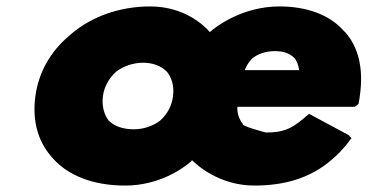

<svg xmlns="http://www.w3.org/2000/svg" viewBox="-20 -555 1157 597"><path d="M518 -256C514 -226 501 -201 478 -180C457 -164 428 -153 396 -153C363 -153 336 -162 318 -180C304 -198 296 -225 300 -256C304 -286 319 -312 341 -332C363 -349 394 -360 425 -360C455 -360 481 -350 499 -332C514 -314 522 -287 518 -256ZM765 -374C782 -387 805 -396 835 -396C861 -396 880 -390 896 -374C903 -365 908 -353 910 -337H741C746 -350 753 -362 765 -374ZM1095 -232V-234C1097 -241 1098 -251 1099 -258C1111 -343 1094 -409 1054 -454L1048 -460C1004 -510 932 -535 849 -535C732 -535 650 -471 632 -455L631 -457C615 -475 554 -535 447 -535C353 -535 265 -504 201 -449L192 -441C137 -394 100 -330 90 -256C80 -182 97 -118 138 -70L145 -62C192 -9 270 22 369 22C476 22 550 -32 574 -53L576 -55V-56L577 -57C592 -42 662 22 771 22C862 22 944 0 1011 -58L1020 -66C1037 -81 1055 -101 1070 -122L1073 -125L1064 -135L941 -201L922 -185C884 -153 858 -143 807 -143C805 -143 727 -164 735 -170C725 -182 717 -200 718 -223H1083Z"/></svg>

Font: Hussar Woodtype
Style: UltraObl
Weight: 900
Foundry: Cannot Into Space Fonts
Version: Version 1.07